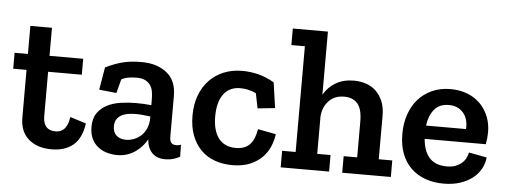

<svg xmlns="http://www.w3.org/2000/svg" viewBox="-48 -813 2498 948"><g transform="rotate(5 1201.5 -339.0)"><path d="M391 -132Q381 -59 340.5 -24.5Q300 10 233 10Q161 10 118.5 -27.5Q76 -65 76 -134V-370H10V-449H76V-588H183V-449H350V-370H183V-151Q183 -80 245 -80Q254 -80 264 -82.5Q274 -85 283.5 -93Q293 -101 300.5 -116Q308 -131 312 -157L391 -132Z M461 -416Q486 -428 507.5 -436Q529 -444 550 -449Q571 -454 592.5 -456Q614 -458 640 -458Q715 -458 763.5 -420Q812 -382 812 -306V-104Q812 -82 820 -73Q828 -64 845 -64Q850 -64 856.5 -65Q863 -66 868 -68L869 -9Q836 10 797 10Q754 10 731 -14Q708 -38 705 -79V-81Q695 -63 681 -47Q667 -31 648.5 -18Q630 -5 607.5 2.5Q585 10 558 10Q534 10 509.5 3.5Q485 -3 465 -18Q445 -33 432.5 -57.5Q420 -82 420 -118Q420 -160 438.5 -186.5Q457 -213 486.5 -228Q516 -243 553.5 -248.5Q591 -254 629 -254Q649 -254 668.5 -253Q688 -252 705 -250V-275Q705 -295 702.5 -313.5Q700 -332 691 -346.5Q682 -361 665.5 -370Q649 -379 621 -379Q600 -379 581.5 -376Q563 -373 546 -364L528 -295L442 -304ZM705 -194Q688 -196 670 -198Q652 -200 633 -200Q613 -200 594.5 -197Q576 -194 561.5 -186Q547 -178 538.5 -164.5Q530 -151 530 -130Q530 -100 548 -84.5Q566 -69 595 -69Q614 -69 633 -76Q652 -83 667.5 -96.5Q683 -110 693 -130.5Q703 -151 705 -178Z M1330 -161Q1326 -131 1313.5 -100.5Q1301 -70 1277 -45.5Q1253 -21 1216.5 -5.5Q1180 10 1129 10Q1081 10 1041 -4.5Q1001 -19 972.5 -48Q944 -77 928 -119Q912 -161 912 -217Q912 -272 928.5 -316.5Q945 -361 975 -392.5Q1005 -424 1046.5 -441Q1088 -458 1138 -458Q1178 -458 1218 -448Q1258 -438 1297 -415L1315 -289L1229 -280L1214 -354Q1176 -372 1136 -372Q1082 -372 1053 -333Q1024 -294 1024 -222Q1024 -153 1053 -114.5Q1082 -76 1139 -76Q1184 -76 1208 -101.5Q1232 -127 1240 -178L1330 -161Z M1673 0V-82H1740V-258Q1740 -322 1716.5 -348.5Q1693 -375 1651 -375Q1601 -375 1572.5 -343Q1544 -311 1542 -265V-82H1608V0H1368V-82H1435V-606H1368V-688H1542V-375Q1564 -414 1602 -436Q1640 -458 1691 -458Q1723 -458 1751.5 -448.5Q1780 -439 1801 -419Q1822 -399 1834.5 -369Q1847 -339 1847 -297V-82H1914V0Z M2377 -137Q2374 -107 2359.5 -80.5Q2345 -54 2319.5 -34Q2294 -14 2258 -2Q2222 10 2176 10Q2127 10 2086 -4.5Q2045 -19 2015 -47.5Q1985 -76 1968.5 -118.5Q1952 -161 1952 -217Q1952 -269 1967 -313Q1982 -357 2010 -389Q2038 -421 2078.5 -439.5Q2119 -458 2170 -458Q2216 -458 2253.5 -443.5Q2291 -429 2317.5 -402.5Q2344 -376 2358.5 -340Q2373 -304 2373 -262Q2373 -233 2367 -202H2064Q2069 -141 2098.5 -108.5Q2128 -76 2184 -76Q2210 -76 2228 -83Q2246 -90 2258.5 -101Q2271 -112 2278 -126Q2285 -140 2288 -154ZM2263 -268Q2265 -288 2260.5 -308Q2256 -328 2244.5 -343.5Q2233 -359 2214.5 -369Q2196 -379 2169 -379Q2121 -379 2096 -347.5Q2071 -316 2065 -268Z"/></g></svg>

Font: Zilla Slab SemiBold
Style: Regular
Weight: 600
Designer: Typotheque.com
Foundry: Typotheque type foundry
Version: Version 1.1; 2017